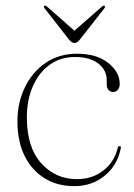

<svg xmlns="http://www.w3.org/2000/svg" viewBox="-20 -642 468 672"><path d="M399 -348Q399 -336 392.5 -328Q386 -320 376.5 -320Q366.5 -320 360 -327Q353.5 -334 353.5 -346.5V-361.5Q353.5 -397 324 -419.8Q294.5 -442.5 242 -442.5Q191.5 -442.5 153.8 -415.2Q116 -388 95 -340.2Q74 -292.5 74 -231Q74 -127 124 -71Q174 -15 249.5 -15Q302.5 -15 341.2 -44.8Q380 -74.5 392 -124Q393 -130.5 398.5 -130.5Q404 -130.5 403 -124Q391 -63 346.2 -26.8Q301.5 9.5 239.5 9.5Q181 9.5 136.2 -18Q91.5 -45.5 66.2 -96.2Q41 -147 41 -218Q41 -282.5 67 -336.2Q93 -390 139.8 -422Q186.5 -454 249 -454Q318 -454 358.5 -422Q399 -390 399 -348ZM259.5 -503.5Q249.5 -491.5 241 -491.5Q231.5 -491.5 221.5 -503.5L136.5 -612.5Q131.5 -618.5 135 -621.5Q138.5 -623.5 144.5 -619L240.5 -534.5L337 -619Q343 -624 346 -621.5Q349.5 -618.5 345 -612.5Z"/></svg>

Font: Fraunces 72pt Thin
Style: Regular
Weight: 100
Version: Version 1.000;[b76b70a41]